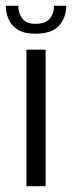

<svg xmlns="http://www.w3.org/2000/svg" viewBox="-37 -641 248 661"><path d="M54 -470H120V0H54ZM85 -525Q45 -525 23 -539.5Q1 -554 -8 -576Q-17 -598 -17 -621H26Q26 -596 39.5 -577.5Q53 -559 85 -559Q120 -559 134.5 -577Q149 -595 149 -621H191Q191 -581 166.5 -553Q142 -525 85 -525Z"/></svg>

Font: Smooch Sans Medium
Style: Regular
Weight: 500
Designer: Robert E. Leuschke
Foundry: Robert E. Leuschke
Version: Version 1.010; ttfautohint (v1.8.3)